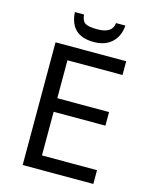

<svg xmlns="http://www.w3.org/2000/svg" viewBox="-132 -993 863 1079"><g transform="rotate(15 300.0 -453.0)"><path d="M517.1 0H106V-713.9H517.1V-633.8H196.8V-413.1H498V-334H196.8V-80.1H517.1ZM460.9 -906.2Q456.5 -844.2 417.5 -807.6Q378.4 -771 312 -771Q175.3 -771 167 -906.2H220.2Q223.6 -869.1 242.9 -857.2Q262.2 -845.2 313 -845.2Q401.4 -845.2 406.2 -906.2Z"/></g></svg>

Font: Noto Mono
Style: Regular
Weight: 400
Designer: Monotype Design Team
Foundry: Monotype Imaging Inc.
Version: Version 1.00